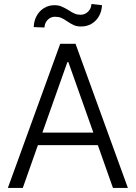

<svg xmlns="http://www.w3.org/2000/svg" viewBox="-20 -922 666 942"><path d="M18.6 0 275.4 -707H350.6L607.4 0H534.2L460 -210H166L91.8 0ZM438 -271.5 315.4 -617.2H310.5L188 -271.5ZM247.1 -896.5Q266.6 -896.5 281.2 -890.4Q295.9 -884.3 316.4 -872.1Q333 -860.8 346.2 -855.2Q359.4 -849.6 375 -849.6Q396.5 -849.6 411.9 -864.5Q427.2 -879.4 428.7 -902.3L480.5 -896.5Q479 -865.7 465.1 -841.8Q451.2 -817.9 428.5 -804.9Q405.8 -792 378.9 -792Q357.4 -792 342.8 -798.3Q328.1 -804.7 309.6 -817.4Q293.9 -828.6 280.8 -834.2Q267.6 -839.8 250 -839.8Q228.5 -839.8 213.9 -824.7Q199.2 -809.6 198.2 -787.1L145.5 -789.1Q146.5 -820.3 160.2 -844.7Q173.8 -869.1 196.5 -882.8Q219.2 -896.5 247.1 -896.5Z"/></svg>

Font: Pretendard GOV Light
Style: Regular
Weight: 300
Designer: Base glyphs from Inter by Rasmus Andersson; Hangeul glyphs from Noto Sans CJK(Source Han Sans) by Jang Soo-young and Kan
Foundry: Kil Hyung-jin
Version: Version 1.309